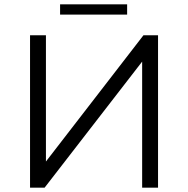

<svg xmlns="http://www.w3.org/2000/svg" viewBox="-20 -862 864 882"><path d="M118 0H185L633 -579V0H706V-700H639L191 -120V-700H118ZM564 -795V-842H256V-795Z"/></svg>

Font: Malon Grotesk
Style: Regular
Weight: 400
Designer: Julieta Ulanovsky
Foundry: Julieta Ulanovsky
Version: Version 7.200